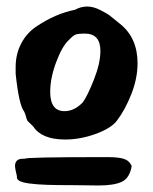

<svg xmlns="http://www.w3.org/2000/svg" viewBox="-20 -820 468 589"><path d="M26 -310Q26 -333 50 -333H56Q58 -338 292 -338H310Q342 -338 359 -333Q376 -328 384 -311Q378 -274 354 -262.5Q330 -251 282 -251Q270 -251 244 -251.5Q218 -252 202 -252Q154 -252 124 -253Q94 -254 71 -257Q48 -260 39 -265.5Q30 -271 32 -279Q26 -304 26 -310ZM28 -614Q28 -654 45 -686.5Q62 -719 92 -739Q122 -759 151 -771.5Q180 -784 210 -790Q228 -800 248 -800Q266 -800 287 -789.5Q308 -779 317 -772Q326 -765 348 -747Q402 -704 402 -626Q402 -580 383 -531.5Q364 -483 338 -449Q320 -426 273 -409Q226 -392 180 -392Q108 -392 82 -432Q70 -443 66 -447.5Q62 -452 60 -461Q58 -470 54 -478Q38 -498 28 -594Q28 -601 28 -614ZM134 -538Q134 -479 178 -479Q208 -479 234 -506Q248 -525 268 -575.5Q288 -626 288 -664Q288 -717 240 -717Q220 -717 212 -714Q204 -711 190 -696Q170 -677 152 -628.5Q134 -580 134 -538Z"/></svg>

Font: NaniFont Regular
Style: Regular
Weight: 400
Designer: Nanigashitei
Version: Version 1.036